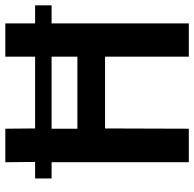

<svg xmlns="http://www.w3.org/2000/svg" viewBox="-24 -706 730 722"><g transform="rotate(-90 341.0 -345.0)"><path d="M614 -516V0H489V-315H219L218 0H92V-516H31V-578H93L92 -690H218L219 -578H489V-690H614V-578H682V-516ZM218 -516V-419H489V-516Z"/></g></svg>

Font: Taylor Sans Upright Semi Bold
Style: Regular
Weight: 600
Italic angle: -8°
Designer: Natanael Gama
Version: Version 1.001 September 8, 2015